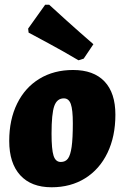

<svg xmlns="http://www.w3.org/2000/svg" viewBox="-20 -780 526 812"><path d="M19 -184Q19 -274 52.5 -342Q86 -410 147 -447Q208 -484 289 -484Q376 -484 422 -435.5Q468 -387 468 -295Q468 -203 434.5 -133.5Q401 -64 340 -26Q279 12 198 12Q112 12 65.5 -39Q19 -90 19 -184ZM288 -259Q288 -316 279.5 -340Q271 -364 250 -364Q221 -364 209.5 -331.5Q198 -299 198 -215Q198 -148 206.5 -121.5Q215 -95 237 -95Q257 -95 267.5 -109.5Q278 -124 283 -159Q288 -194 288 -259ZM171 -760H188Q204 -745 260 -694.5Q316 -644 375 -593L334 -532L312 -525Q248 -563 184 -597.5Q120 -632 101 -642L99 -659Z"/></svg>

Font: Alegreya Black
Style: Italic
Weight: 900
Italic angle: -7°
Designer: Juan Pablo del Peral
Foundry: Huerta Tipografica
Version: Version 2.007; ttfautohint (v1.6)